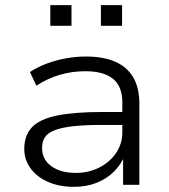

<svg xmlns="http://www.w3.org/2000/svg" viewBox="-20 -716 656 744"><path d="M266 8Q210 8 166.5 -11Q123 -30 98.5 -63.5Q74 -97 74 -139Q74 -191 103.5 -222.5Q133 -254 199.5 -268Q266 -282 376 -282H468V-232H379Q310 -232 264.5 -227Q219 -222 192 -211.5Q165 -201 154 -184Q143 -167 143 -143Q143 -98 179 -72Q215 -46 274 -46Q324 -46 365 -67Q406 -88 430 -123.5Q454 -159 454 -203V-319Q454 -381 418 -410.5Q382 -440 311 -440Q260 -440 213 -426.5Q166 -413 121 -384L96 -437Q125 -456 161 -469.5Q197 -483 236 -490Q275 -497 313 -497Q379 -497 425 -477.5Q471 -458 495.5 -417.5Q520 -377 520 -314V0H457V-114L464 -115Q450 -80 422.5 -52Q395 -24 355.5 -8Q316 8 266 8ZM371 -616V-696H453V-616ZM175 -616V-696H257V-616Z"/></svg>

Font: Nunito Sans 10pt SemiExpanded Light
Style: Regular
Weight: 300
Width: 6
Designer: Vernon Adams
Foundry: Vernon Adams
Version: Version 3.101;gftools[0.9.27]